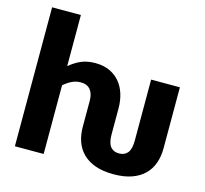

<svg xmlns="http://www.w3.org/2000/svg" viewBox="-108 -870 1066 999"><g transform="rotate(15 425.0 -370.0)"><path d="M802.5 -518.5V-189.5Q802.5 -146.5 790 -110.5Q777.5 -74.5 751 -48Q724.5 -21.5 683.5 -6.8Q642.5 8 585 8Q527.5 8 486.5 -6.8Q445.5 -21.5 419 -48Q392.5 -74.5 380 -110.5Q367.5 -146.5 367.5 -189.5V-329.5Q367.5 -367.5 350 -388.8Q332.5 -410 298.5 -410Q273 -410 250.8 -399.2Q228.5 -388.5 207.5 -370V0H52.5V-748.5H207.5V-473Q235.5 -497 268.2 -511.8Q301 -526.5 346.5 -526.5Q389 -526.5 421.8 -511.8Q454.5 -497 477 -470.8Q499.5 -444.5 511 -408.2Q522.5 -372 522.5 -329.5V-189.5Q522.5 -144 538.8 -124Q555 -104 585 -104Q615 -104 631.2 -124Q647.5 -144 647.5 -189.5V-518.5Z"/></g></svg>

Font: Lato ExtraBold
Style: Regular
Weight: 800
Designer: Lukasz Dziedzic with Adam Twardoch and Botio Nikoltchev
Foundry: tyPoland Lukasz Dziedzic
Version: Version 2.015; 2015-08-06; http://www.latofonts.com/